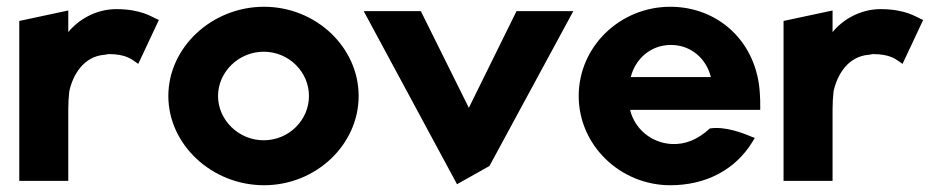

<svg xmlns="http://www.w3.org/2000/svg" viewBox="-20 -525 2773 568"><path d="M450 -466 441 -470C429 -475 397 -498 324 -498C263 -498 211 -466 182 -430V-494L37 -463V10H182V-201C182 -220 183 -237 185 -255C196 -305 228 -358 289 -363C293 -363 298 -365 302 -365C352 -365 370 -349 379 -343L389 -336Z M625 -241C625 -312 686 -372 760 -372C835 -372 894 -312 894 -241C894 -170 835 -110 760 -110C686 -110 625 -170 625 -241ZM478 -241C478 -97 607 23 761 23C915 23 1041 -97 1041 -241C1041 -385 915 -505 761 -505C607 -505 478 -385 478 -241Z M1225 -492H1056L1332 20L1428 -34L1676 -492H1508L1367 -206Z M1844 -200H2229V-210C2229 -222 2229 -235 2228 -247C2220 -401 2105 -505 1963 -505C1815 -505 1692 -388 1692 -241C1692 -95 1815 23 1963 23C2066 23 2155 -21 2207 -107L2213 -117L2202 -121C2179 -131 2125 -152 2080 -145C2043 -111 2006 -97 1967 -99C1906 -102 1857 -145 1844 -200ZM2083 -297H1846C1859 -349 1903 -392 1965 -392C2023 -392 2069 -353 2083 -297Z M2711 -466 2702 -470C2690 -475 2658 -498 2585 -498C2524 -498 2472 -466 2443 -430V-494L2298 -463V10H2443V-201C2443 -220 2444 -237 2446 -255C2457 -305 2489 -358 2550 -363C2554 -363 2559 -365 2563 -365C2613 -365 2631 -349 2640 -343L2650 -336Z"/></svg>

Font: Bluebird
Style: SfBd
Weight: 700
Designer: Jasper
Foundry: Cannot Into Space Fonts
Version: Version 0.98